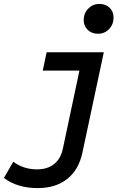

<svg xmlns="http://www.w3.org/2000/svg" viewBox="-64 -742 664 984"><path d="M129 222Q25 222 -44 170L4 87Q57 126 126 126Q179 126 213 99Q247 72 258 21L343 -380H155L175 -474H468L358 42Q339 129 280 175.5Q221 222 129 222ZM438 -569Q406 -569 385.5 -589Q365 -609 365 -639Q365 -674 388.5 -698Q412 -722 445 -722Q477 -722 497.5 -702.5Q518 -683 518 -652Q518 -617 495 -593Q472 -569 438 -569Z"/></svg>

Font: Sometype Mono SemiBold
Style: Italic
Weight: 600
Italic angle: -12°
Designer: Ryoichi Tsunekawa
Foundry: Dharma Type
Version: Version 1.001